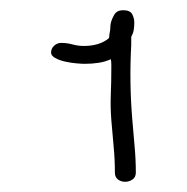

<svg xmlns="http://www.w3.org/2000/svg" viewBox="-20 -734 366 376"><path d="M246 -396Q246 -387 239.5 -382.5Q233 -378 225 -378Q217 -378 211 -382.5Q205 -387 205 -396Q205 -422 202.5 -447.5Q200 -473 198 -499Q196 -525 197 -549.5Q198 -574 198 -599V-608Q198 -613 197 -618Q186 -613 173 -611Q160 -609 146 -609Q140 -609 129 -610Q118 -611 107 -613.5Q96 -616 88 -620.5Q80 -625 80 -631Q80 -639 86 -644.5Q92 -650 100 -650Q111 -650 122 -647Q133 -644 144 -644Q175 -644 193 -659Q194 -661 194 -663.5Q194 -666 195 -671Q196 -675 196 -679.5Q196 -684 197 -689Q199 -697 204 -705.5Q209 -714 221 -714Q235 -714 239 -706Q243 -698 243 -690Q243 -683 242 -676Q241 -669 237 -662V-646Q235 -610 235.5 -573.5Q236 -537 239 -501Q241 -475 243.5 -448.5Q246 -422 246 -396Z"/></svg>

Font: Wynona
Style: Regular
Weight: 400
Italic angle: -12°
Designer: Kanati
Foundry: Kanati and Michael Everson
Version: Version 2.000